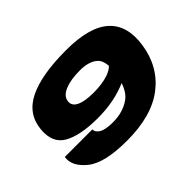

<svg xmlns="http://www.w3.org/2000/svg" viewBox="-129 -953 1232 1232"><g transform="rotate(-45 487.0 -337.0)"><path d="M425 7Q221 7 138.8 -60.2Q56.5 -127.5 69 -202H318.5Q319 -175 348.8 -157.8Q378.5 -140.5 445.5 -140.5Q534 -140.5 597.5 -184Q640 -213 662 -279.5Q545 -228 396.5 -228Q238.5 -228 156.5 -273.8Q74.5 -319.5 85.5 -436Q97.5 -564 216.8 -622.5Q336 -681 559.5 -681Q769.5 -681 860.8 -599Q952 -517 928 -356.5Q902.5 -187 776.2 -90Q650 7 425 7ZM682.5 -415.5Q679.5 -466 652.5 -490Q611 -526.5 530.5 -526.5Q448 -526.5 395.2 -505.2Q342.5 -484 336 -443Q329.5 -403.5 370.2 -383Q411 -362.5 492 -362.5Q570.5 -362.5 627 -382Q664 -395.5 682.5 -415.5Z"/></g></svg>

Font: Anybody UltraExpanded ExtraBold
Style: Italic
Weight: 800
Width: 9
Italic angle: -10°
Designer: Tyler Finck
Foundry: Etcetera Type Company
Version: Version 1.010; ttfautohint (v1.8.3) -l 8 -r 50 -G 200 -x 14 